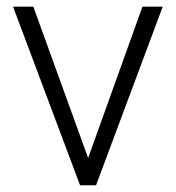

<svg xmlns="http://www.w3.org/2000/svg" viewBox="-20 -548 521 568"><path d="M240.7 -80.6 401.4 -528.3H461.4L264.2 0H216.8L18.6 -528.3H78.6Z"/></svg>

Font: Vazir Thin UI
Style: Thin-UI
Weight: 100
Designer: Saber Rastikerdar
Foundry: Saber Rastikerdar
Version: Version 30.0.0